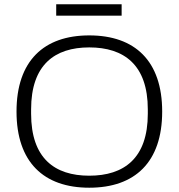

<svg xmlns="http://www.w3.org/2000/svg" viewBox="-20 -863 833 895"><path d="M242 -790H547V-843H242ZM396 12C609 12 736 -107 736 -343C736 -579 609 -698 396 -698C184 -698 57 -579 57 -343C57 -107 184 12 396 12ZM396 -44C235 -44 125 -125 125 -333V-353C125 -561 235 -642 396 -642C558 -642 669 -561 669 -353V-333C669 -125 558 -44 396 -44Z"/></svg>

Font: Archivo ExtraLight
Style: Regular
Weight: 200
Designer: Hector Gatti
Foundry: Omnibus-Type
Version: Version 2.001